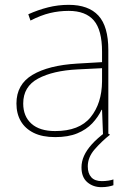

<svg xmlns="http://www.w3.org/2000/svg" viewBox="-20 -557 551 794"><path d="M264 -537Q346 -537 387 -492.5Q428 -448 428 -350V0H406L402 -103H400Q386 -73 361.5 -47Q337 -21 299.5 -5.5Q262 10 208 10Q155 10 119.5 -7.5Q84 -25 66 -56Q48 -87 48 -129Q48 -208 114.5 -247.5Q181 -287 299 -294L402 -300V-343Q402 -433 368 -472.5Q334 -512 264 -512Q224 -512 186.5 -503Q149 -494 106 -472L97 -498Q137 -516 178.5 -526.5Q220 -537 264 -537ZM301 -270Q199 -265 137.5 -232Q76 -199 76 -129Q76 -76 110 -45.5Q144 -15 208 -15Q308 -15 354.5 -72Q401 -129 402 -220V-275ZM343 131Q343 160 357.5 176Q372 192 401 192Q415 192 428 190Q441 188 449 185V209Q441 212 428 214.5Q415 217 399 217Q365 217 341 196.5Q317 176 317 135Q317 111 327.5 87.5Q338 64 360 39.5Q382 15 417 -11L435 0Q401 27 372 60Q343 93 343 131Z"/></svg>

Font: Noto Sans Hebrew Thin
Style: Regular
Weight: 250
Designer: Monotype Design Team
Foundry: Monotype Imaging Inc.
Version: Version 2.003